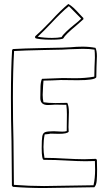

<svg xmlns="http://www.w3.org/2000/svg" viewBox="-20 -941 521 967"><path d="M237 -741Q208 -741 184.5 -743.5Q161 -746 157 -750V-758Q185 -782 237 -836Q285 -889 324 -921Q337 -914 350 -902Q363 -890 381 -870L400 -850V-844Q393 -837 365 -813Q308 -766 299 -748Q292 -741 237 -741ZM234 -820Q203 -787 170 -756Q203 -750 242 -750Q270 -750 290 -754Q296 -765 314.5 -782.5Q333 -800 353 -816Q376 -834 389 -847L327 -910Q293 -883 234 -820ZM455 2Q412 2 328 4Q242 6 200 6Q122 6 45 0L40 -6Q40 -80 38 -228Q35 -339 35 -450Q35 -594 41 -690L46 -694Q95 -697 194 -699Q227 -699 293 -701Q306 -701 336 -703Q366 -706 396 -706Q430 -706 461 -700Q468 -685 468 -658Q468 -639 466 -603L465 -552Q458 -537 371 -537L286 -538Q271 -538 241 -536L199 -535Q199 -526 197 -508Q195 -478 195 -463Q195 -442 199 -426Q224 -422 259 -422L319 -423Q327 -406 327 -376Q327 -351 326 -339L325 -301Q325 -285 326 -278Q320 -267 276 -267L234 -268Q228 -266 219.5 -265.5Q211 -265 205 -264Q199 -234 199 -201Q199 -174 204 -146Q234 -146 256.5 -145Q279 -144 294 -143Q368 -139 404 -139Q423 -139 463 -141Q463 -141 468 -136V-134Q469 -118 469 -88Q469 -52 467 -30Q465 -8 455 2ZM459 -86Q459 -115 458 -130Q442 -129 410 -129Q375 -129 305 -133Q287 -134 261 -135Q235 -136 201 -136Q190 -136 190 -194Q190 -239 193 -255Q196 -271 207.5 -275.5Q219 -280 251 -280Q265 -280 272 -279L293 -278Q308 -278 316 -281L317 -366Q317 -389 314 -413L257 -414Q252 -414 243 -413Q234 -412 221 -412Q183 -412 183 -447Q183 -482 184 -506Q185 -530 191 -543L192 -544Q208 -544 244 -546Q278 -548 297 -548L356 -547Q411 -547 455 -555L456 -602Q458 -634 458 -651Q458 -678 456 -691Q432 -695 397 -695Q373 -695 329 -693Q303 -691 293 -691Q229 -689 196 -689Q99 -687 51 -684Q45 -589 45 -447Q45 -337 48 -229Q50 -83 50 -10Q127 -4 202 -4Q243 -4 327 -6Q409 -8 451 -8Q459 -43 459 -86Z"/></svg>

Font: Londrina Outline
Style: Regular
Weight: 400
Designer: Marcelo Magalhaes
Foundry: Marcelo Magalhães
Version: Version 1.002